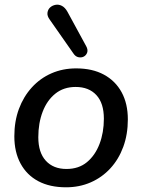

<svg xmlns="http://www.w3.org/2000/svg" viewBox="-20 -788 605 817"><path d="M261 9Q192 9 143 -17Q94 -43 67.5 -92Q41 -141 41 -208Q41 -272 60.5 -324.5Q80 -377 115.5 -416Q151 -455 199 -476Q247 -497 304 -497Q373 -497 422 -470.5Q471 -444 497.5 -395.5Q524 -347 524 -280Q524 -216 504.5 -163Q485 -110 449.5 -71.5Q414 -33 366 -12Q318 9 261 9ZM263 -69Q315 -69 350 -98Q385 -127 403.5 -175.5Q422 -224 422 -283Q422 -349 390 -383.5Q358 -418 302 -418Q251 -418 215.5 -389.5Q180 -361 161.5 -312.5Q143 -264 143 -204Q143 -139 175 -104Q207 -69 263 -69ZM292 -561 192 -704Q180 -720 182 -734Q184 -748 193.5 -756.5Q203 -765 216.5 -767.5Q230 -770 243.5 -763Q257 -756 267 -738L347 -591Q355 -576 351 -564.5Q347 -553 337 -547.5Q327 -542 314 -544.5Q301 -547 292 -561Z"/></svg>

Font: Nunito ExtraLight SemiBold
Style: Italic
Weight: 600
Italic angle: -9°
Version: Version 3.602